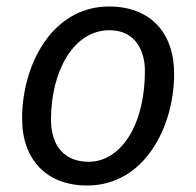

<svg xmlns="http://www.w3.org/2000/svg" viewBox="-20 -563 603 591"><path d="M248 8C426 8 516 -174 516 -336C516 -464 441 -543 316 -543C139 -543 48 -362 48 -198C48 -71 124 8 248 8ZM253 -65C180 -65 137 -112 137 -195C137 -345 207 -470 317 -470C397 -470 426 -406 426 -346C426 -170 347 -65 253 -65Z"/></svg>

Font: BC Sans
Style: Italic
Weight: 400
Italic angle: -12°
Designer: Monotype Design Team
Designer: Province of B.C.
Foundry: Monotype Imaging Inc.
Version: Version 2.000;GOOG;noto-source:20170915:90ef993387c0